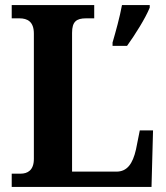

<svg xmlns="http://www.w3.org/2000/svg" viewBox="-20 -734 651 754"><path d="M26 0H575L581 -222H529L514 -147C501 -90 479 -60 437 -60H263V-605C263 -649 280 -662 318 -662H350V-714H26V-662H56C88 -662 113 -649 113 -602V-110C113 -65 88 -52 61 -52H26ZM422 -567V-554H479C510 -597 551 -662 568 -704V-714H459C451 -669 434 -608 422 -567Z"/></svg>

Font: Noto Serif Hebrew SemiCondensed
Style: Bold
Weight: 700
Width: 4
Designer: Monotype Design Team
Foundry: Monotype Imaging Inc.
Version: Version 2.004